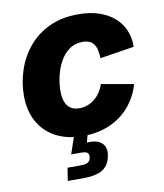

<svg xmlns="http://www.w3.org/2000/svg" viewBox="-84 -622 764 895"><g transform="rotate(-10 297.5 -174.5)"><path d="M271.5 10.3Q196.3 10.3 142.6 -18.6Q88.9 -47.4 60.3 -99.6Q31.7 -151.9 31.7 -221.7Q31.7 -284.2 51.5 -343.3Q71.3 -402.3 110.6 -449.7Q149.9 -497.1 209 -524.9Q268.1 -552.7 346.7 -552.7Q399.4 -552.7 441.9 -539.1Q484.4 -525.4 514.4 -500Q544.4 -474.6 560.3 -438.7Q576.2 -402.8 575.2 -358.4L413.6 -333Q413.1 -354.5 409.4 -371.1Q405.8 -387.7 397.7 -399.2Q389.6 -410.6 376.7 -416.5Q363.8 -422.4 345.2 -422.4Q307.6 -422.4 280.5 -402.6Q253.4 -382.8 236.3 -350.8Q219.2 -318.8 211.2 -283Q203.1 -247.1 203.1 -214.8Q203.1 -185.5 210.9 -164.1Q218.8 -142.6 235.1 -131.3Q251.5 -120.1 277.3 -120.1Q296.4 -120.1 314.2 -126.5Q332 -132.8 347.4 -144.8Q362.8 -156.7 375 -174.3Q387.2 -191.9 394.5 -213.9L547.4 -187Q533.7 -141.1 508.5 -104.7Q483.4 -68.4 448.2 -42.7Q413.1 -17.1 368.7 -3.4Q324.2 10.3 271.5 10.3ZM164.1 204.1 173.8 143.1H237.8Q259.8 143.1 270.5 136.2Q281.2 129.4 283.7 114.3Q286.6 98.6 278.3 91.8Q270 85 247.6 85H201.2L237.3 -20.5H297.9L294.4 0L283.2 43.5Q329.6 39.6 352.5 59.8Q375.5 80.1 369.1 118.7Q361.3 164.6 330.3 184.3Q299.3 204.1 236.3 204.1Z"/></g></svg>

Font: Inter ExtraBold
Style: Italic
Weight: 800
Italic angle: -9.3988°
Designer: Rasmus Andersson
Foundry: rsms
Version: Version 4.001;git-66647c0bb